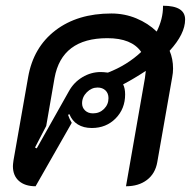

<svg xmlns="http://www.w3.org/2000/svg" viewBox="-20 -640 665 669"><path d="M571 -463Q583 -435 583 -401Q583 -386 580 -371L528 -75Q521 -35 492 -13Q463 9 419 9L485 -368L488 -393Q447 -366 409 -346Q416 -332 416 -311Q416 -261 383 -227.5Q350 -194 300 -194Q271 -194 251 -206.5Q231 -219 222 -242L217 -240Q222 -225 230 -212L104 9Q67 9 46 -9.5Q25 -28 25 -61Q25 -67 27 -81L78 -371Q96 -475 173 -534Q250 -593 368 -593Q414 -593 455 -576Q496 -559 526 -530Q548 -574 548 -617V-620Q625 -620 625 -572Q625 -522 571 -463ZM331 -389Q340 -389 356 -387Q423 -413 472 -459Q439 -507 354 -507Q195 -507 170 -368L141 -201L102 -126L108 -123L220 -322Q237 -353 267 -371Q297 -389 331 -389ZM358 -298Q358 -315 347.5 -325Q337 -335 320 -335Q299 -335 282.5 -318.5Q266 -302 266 -280Q266 -265 276.5 -255Q287 -245 304 -245Q327 -245 342.5 -260.5Q358 -276 358 -298Z"/></svg>

Font: K2D Medium
Style: Italic
Weight: 500
Italic angle: -10°
Designer: Katatrad Aksorn Co.,Ltd.
Foundry: Cadson Demak Co.,Ltd.
Version: Version 1.000; ttfautohint (v1.6)